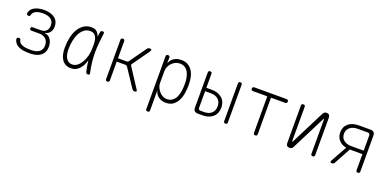

<svg xmlns="http://www.w3.org/2000/svg" viewBox="-9 -1385 4819 2399"><g transform="rotate(20 2400.0 -185.5)"><path d="M102 -458Q113 -505 156.5 -530Q200 -555 266 -560Q277 -561 289 -561Q301 -561 312 -560Q351 -557 382.5 -546.5Q414 -536 436 -517.5Q458 -499 470 -472.5Q482 -446 482 -411Q482 -363 457.5 -331.5Q433 -300 394 -296V-292Q442 -287 471 -247Q500 -207 500 -147Q500 -111 488 -82.5Q476 -54 453 -34Q430 -14 398 -3Q366 8 325 10Q309 11 292.5 11Q276 11 260 10Q189 7 143.5 -19Q98 -45 86 -92Q84 -100 85 -106Q86 -112 89.5 -116.5Q93 -121 99.5 -123Q106 -125 115 -125Q119 -125 122.5 -124Q126 -123 128 -121Q130 -119 131.5 -116Q133 -113 134 -108Q141 -74 173.5 -56Q206 -38 260 -35Q276 -34 292.5 -34Q309 -34 325 -35Q383 -38 416.5 -66.5Q450 -95 450 -147Q450 -201 418 -232Q386 -263 330 -263H225Q214 -263 208.5 -269Q203 -275 203 -286Q203 -297 208.5 -302.5Q214 -308 225 -308H330Q381 -308 406.5 -334.5Q432 -361 432 -407Q432 -457 400 -484Q368 -511 312 -515Q301 -516 289 -516Q277 -516 266 -515Q218 -512 187 -493.5Q156 -475 150 -442Q149 -438 147.5 -434.5Q146 -431 144 -429Q142 -427 138.5 -426Q135 -425 131 -425Q122 -425 115.5 -427Q109 -429 105.5 -433.5Q102 -438 101 -444Q100 -450 102 -458Z M848 10Q806 10 776 -6.5Q746 -23 727 -51.5Q708 -80 699 -119.5Q690 -159 690 -205Q690 -275 703.5 -339.5Q717 -404 745.5 -453Q774 -502 817.5 -531Q861 -560 920 -560Q967 -560 992 -536Q1017 -512 1029 -474V-472Q1033 -503 1037 -535Q1039 -548 1046 -554Q1053 -560 1066 -560Q1079 -560 1084 -554Q1089 -548 1087 -535Q1078 -466 1072 -403Q1066 -340 1066 -278Q1066 -216 1073 -151.5Q1080 -87 1096 -14Q1099 -2 1094.5 4Q1090 10 1077 10Q1064 10 1056.5 4Q1049 -2 1046 -14Q1029 -87 1022 -152Q1022 -155 1021 -158Q1012 -125 998 -96Q975 -50 938.5 -20Q902 10 848 10ZM846 -40Q885 -40 916 -65Q947 -90 969 -128.5Q991 -167 1003 -213Q1012 -249 1015 -282Q1015 -313 1017 -345V-371Q1017 -408 1008 -439Q999 -470 978.5 -490Q958 -510 918 -510Q874 -510 840.5 -484.5Q807 -459 784.5 -416Q762 -373 751 -318.5Q740 -264 740 -205Q740 -128 767.5 -84Q795 -40 846 -40Z M1335 10Q1322 10 1316 4Q1310 -2 1310 -15V-535Q1310 -548 1316 -554Q1322 -560 1335 -560Q1348 -560 1354 -554Q1360 -548 1360 -535V-309H1477Q1485 -309 1491 -312Q1497 -315 1501 -321L1659 -544Q1665 -552 1673 -556Q1681 -560 1691 -560Q1711 -560 1715 -552Q1719 -544 1708 -527L1548 -301Q1543 -295 1543 -288.5Q1543 -282 1547 -276L1712 -23Q1723 -6 1718.5 2Q1714 10 1694 10Q1684 10 1676.5 5.5Q1669 1 1663 -7L1500 -252Q1495 -258 1490 -261Q1485 -264 1477 -264H1360V-15Q1360 -2 1354 4Q1348 10 1335 10Z M1935 -560Q1948 -560 1954 -554Q1960 -548 1960 -535V-462Q1966 -477 1976.5 -494Q1987 -511 2005 -525.5Q2023 -540 2049.5 -550Q2076 -560 2113 -560Q2169 -560 2205.5 -537Q2242 -514 2264.5 -476.5Q2287 -439 2296 -391.5Q2305 -344 2305 -295Q2305 -239 2296 -184.5Q2287 -130 2264.5 -86.5Q2242 -43 2204.5 -16.5Q2167 10 2110 10Q2055 10 2014 -18.5Q1973 -47 1960 -101V165Q1960 178 1954 184Q1948 190 1935 190Q1922 190 1916 184Q1910 178 1910 165V-535Q1910 -548 1916 -554Q1922 -560 1935 -560ZM2112 -512Q2079 -512 2051 -498Q2023 -484 2003 -462Q1983 -440 1971.5 -412Q1960 -384 1960 -356V-195Q1960 -169 1972 -141Q1984 -113 2004 -90Q2024 -67 2049.5 -52.5Q2075 -38 2103 -38Q2150 -38 2179.5 -60Q2209 -82 2226 -118.5Q2243 -155 2249 -201Q2255 -247 2255 -295Q2255 -336 2248 -374.5Q2241 -413 2224.5 -444Q2208 -475 2180.5 -493.5Q2153 -512 2112 -512Z M2524 -340H2596Q2640 -340 2674.5 -328Q2709 -316 2734 -294Q2759 -272 2772 -240.5Q2785 -209 2785 -170Q2785 -131 2772 -99.5Q2759 -68 2734.5 -46Q2710 -24 2675 -12Q2640 0 2596 0H2535Q2505 0 2490 -15Q2475 -30 2475 -60V-525Q2475 -538 2481.5 -544Q2488 -550 2500 -550Q2512 -550 2518 -544Q2524 -538 2524 -526ZM2524 -75Q2524 -60 2531.5 -52.5Q2539 -45 2554 -45H2596Q2662 -45 2699 -77.5Q2736 -110 2736 -170Q2736 -230 2699 -262.5Q2662 -295 2596 -295H2524ZM2925 -25Q2925 -13 2919 -6.5Q2913 0 2901 0Q2889 0 2882.5 -6.5Q2876 -13 2876 -25V-525Q2876 -538 2882.5 -544Q2889 -550 2901 -550Q2913 -550 2919 -544Q2925 -538 2925 -525Z M3276 -500H3085Q3074 -500 3067 -507Q3060 -514 3060 -525Q3060 -536 3067 -543Q3074 -550 3085 -550H3515Q3526 -550 3533 -543Q3540 -536 3540 -525Q3540 -514 3532.5 -507Q3525 -500 3514 -500H3325L3326 -15Q3326 -2 3320 4Q3314 10 3301 10Q3288 10 3282 4Q3276 -2 3276 -15Z M3710 -37V-535Q3710 -548 3716 -554Q3722 -560 3735 -560Q3748 -560 3754 -554Q3760 -548 3760 -535V-80Q3762 -74 3764 -74Q3766 -74 3767 -76L3770 -80L3996 -527Q4004 -543 4014.5 -551.5Q4025 -560 4043 -560Q4066 -560 4078 -548Q4090 -536 4090 -513V-15Q4090 -2 4084 4Q4078 10 4065 10Q4052 10 4046 4Q4040 -2 4040 -15V-470Q4038 -476 4036 -476Q4034 -476 4033 -475L4030 -470L3804 -23Q3796 -7 3785.5 1.5Q3775 10 3757 10Q3734 10 3722 -2Q3710 -14 3710 -37Z M4323 10Q4303 10 4299 2Q4295 -6 4304 -23L4422 -234Q4359 -245 4322.5 -287Q4286 -329 4286 -389Q4286 -463 4337 -506.5Q4388 -550 4476 -550H4630Q4660 -550 4675 -535Q4690 -520 4690 -490V-15Q4690 -2 4684 4Q4678 10 4665 10Q4652 10 4646 4Q4640 -2 4640 -15V-228H4472L4352 -7Q4347 1 4340 5.5Q4333 10 4323 10ZM4640 -475Q4640 -490 4632.5 -497.5Q4625 -505 4610 -505H4476Q4412 -505 4374 -473.5Q4336 -442 4336 -389Q4336 -336 4374 -305Q4412 -274 4476 -274H4640Z"/></g></svg>

Font: Maple Mono Thin
Style: Regular
Weight: 250
Monospace: yes
Designer: subframe7536
Version: Version 7.000